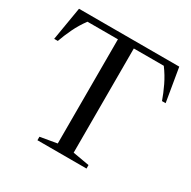

<svg xmlns="http://www.w3.org/2000/svg" viewBox="-169 -934 1093 1098"><g transform="rotate(30 377.0 -385.0)"><path d="M216 -23V0H540V-23L431 -42V-730H629C650.3 -701.3 668.5 -671.3 683.5 -640C698.5 -608.7 711 -578.7 721 -550H745L708 -770H46L9 -550H33C43 -578.7 55.5 -608.7 70.5 -640C85.5 -671.3 103.7 -701.3 125 -730H326V-42Z"/></g></svg>

Font: Libre Caslon Text
Style: Regular
Weight: 400
Designer: Pablo Impallari, Rodrigo Fuenzalida
Foundry: Pablo Impallari, Rodrigo Fuenzalida
Version: Version 1.000; ttfautohint (v0.93) -l 8 -r 50 -G 200 -x 14 -